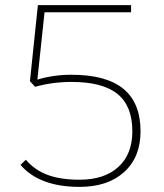

<svg xmlns="http://www.w3.org/2000/svg" viewBox="-20 -720 639 750"><path d="M60 -76 81 -96Q115 -56 165.5 -37Q216 -18 291 -18Q388 -18 442.5 -68Q497 -118 497 -207Q497 -306 439 -353Q381 -400 259 -400Q186 -400 117 -381L97 -403L128 -700H492V-672H154L126 -409Q189 -428 259 -428Q395 -428 462 -373Q529 -318 529 -207Q529 -106 465 -48Q401 10 291 10Q134 10 60 -76Z"/></svg>

Font: KoHo ExtraLight
Style: Regular
Weight: 275
Version: Version 1.000; ttfautohint (v1.6)